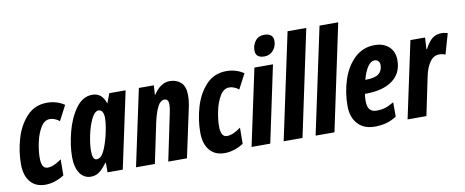

<svg xmlns="http://www.w3.org/2000/svg" viewBox="-66 -1055 3281 1355"><g transform="rotate(-10 1574.0 -377.0)"><path d="M21 -163Q21 -253 47.5 -344Q74 -435 131.5 -496.5Q189 -558 277 -558Q346 -558 401 -521L345 -414Q331 -426 312.5 -433.5Q294 -441 277 -441Q237 -441 210.5 -396.5Q184 -352 171.5 -291.5Q159 -231 159 -183Q159 -106 203 -106Q246 -106 303 -148L302 -33Q276 -15 239.5 -2.5Q203 10 167 10Q97 10 59 -36Q21 -82 21 -163Z M385 -150Q385 -230 409.5 -326Q434 -422 483 -490Q532 -558 601 -558Q670 -558 695 -481H697L722 -548H839L722 0H613V-69H609Q581 -30 554.5 -10Q528 10 494 10Q443 10 414 -33Q385 -76 385 -150ZM644 -257Q662 -335 662 -380Q662 -410 652.5 -425.5Q643 -441 626 -441Q598 -441 574.5 -393.5Q551 -346 537.5 -280.5Q524 -215 524 -169Q524 -104 553 -104Q585 -104 606.5 -148Q628 -192 644 -257Z M934 -548H1041L1037 -481H1040Q1090 -558 1156 -558Q1204 -558 1235.5 -529.5Q1267 -501 1267 -438Q1267 -395 1257 -350L1182 0H1048L1114 -316Q1126 -367 1126 -397Q1126 -436 1097 -436Q1068 -436 1048 -397Q1028 -358 1012 -286L952 0H817Z M1306 -163Q1306 -253 1332.5 -344Q1359 -435 1416.5 -496.5Q1474 -558 1562 -558Q1631 -558 1686 -521L1630 -414Q1616 -426 1597.5 -433.5Q1579 -441 1562 -441Q1522 -441 1495.5 -396.5Q1469 -352 1456.5 -291.5Q1444 -231 1444 -183Q1444 -106 1488 -106Q1531 -106 1588 -148L1587 -33Q1561 -15 1524.5 -2.5Q1488 10 1452 10Q1382 10 1344 -36Q1306 -82 1306 -163Z M1783 -667Q1783 -705 1805.5 -734.5Q1828 -764 1870 -764Q1900 -764 1917 -750.5Q1934 -737 1934 -710Q1934 -669 1909 -641Q1884 -613 1846 -613Q1783 -613 1783 -667ZM1762 -548H1895L1779 0H1645Z M2037 -760H2171L2010 0H1875Z M2266 -760H2400L2239 0H2104Z M2362 -168Q2362 -265 2391.5 -354.5Q2421 -444 2480.5 -500.5Q2540 -557 2625 -557Q2688 -557 2726.5 -521.5Q2765 -486 2765 -425Q2765 -330 2695.5 -280Q2626 -230 2507 -230H2498Q2494 -210 2494 -182Q2494 -138 2510 -118.5Q2526 -99 2560 -99Q2593 -99 2620 -107Q2647 -115 2684 -137V-34Q2647 -10 2609 0Q2571 10 2527 10Q2450 10 2406 -37.5Q2362 -85 2362 -168ZM2521 -327Q2587 -327 2614.5 -349Q2642 -371 2642 -411Q2642 -429 2632 -440Q2622 -451 2605 -451Q2579 -451 2556.5 -419Q2534 -387 2518 -327Z M2880 -548H2985L2980 -465H2984Q3010 -515 3037.5 -536.5Q3065 -558 3106 -558Q3124 -558 3148 -551L3106 -404Q3087 -413 3061 -413Q3021 -413 2994.5 -374.5Q2968 -336 2956 -279L2898 0H2763Z"/></g></svg>

Font: Noto Sans Display Ex Bold Cond
Style: Italic
Weight: 800
Width: 3
Italic angle: -12°
Designer: Monotype Design team
Foundry: Monotype Imaging Inc.
Version: Version 1.000